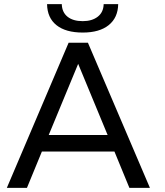

<svg xmlns="http://www.w3.org/2000/svg" viewBox="-20 -906 798 926"><path d="M532 -175 604 0H703L404 -700H311L13 0H110L182 -175ZM499 -255H215L357 -598ZM252.5 -784.5C282.2 -760.8 324.3 -749 379 -749C433 -749 474.8 -761 504.5 -785C534.2 -809 549.3 -842.7 550 -886H480C479.3 -860 469.8 -839.8 451.5 -825.5C433.2 -811.2 409 -804 379 -804C347.7 -804 323.2 -811.2 305.5 -825.5C287.8 -839.8 278.7 -860 278 -886H207C207.7 -842 222.8 -808.2 252.5 -784.5Z"/></svg>

Font: Rookery
Style: Regular
Weight: 400
Designer: Ryan Kimball / Julieta Ulanovsky
Foundry: Motorola Mobility LLC.
Version: Version 1.0